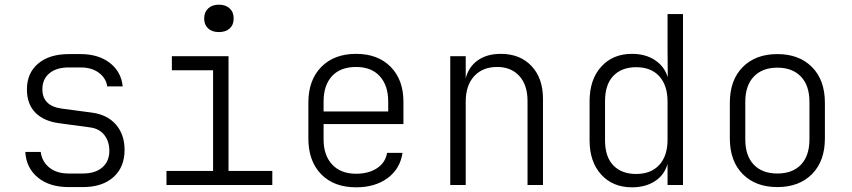

<svg xmlns="http://www.w3.org/2000/svg" viewBox="-20 -790 3640 820"><path d="M273 9Q191 9 141.5 -32Q92 -73 88 -141H154Q159 -100 190.5 -74.5Q222 -49 273 -49H334Q387 -49 417 -75Q447 -101 447 -146Q447 -186 425.5 -213.5Q404 -241 364 -246L231 -264Q166 -273 130.5 -309.5Q95 -346 95 -408Q95 -478 143 -518.5Q191 -559 274 -559H324Q401 -559 449.5 -521Q498 -483 504 -421H438Q433 -456 402.5 -479Q372 -502 324 -502H274Q221 -502 191 -477Q161 -452 161 -409Q161 -337 245 -326L373 -309Q439 -300 475.5 -257.5Q512 -215 512 -150Q512 -76 464.5 -33.5Q417 9 334 9Z M691 0V-60H890V-490H714V-550H956V-60H1143V0ZM915 -653Q886 -653 869 -668.5Q852 -684 852 -711Q852 -738 869 -754Q886 -770 915 -770Q944 -770 961 -754Q978 -738 978 -711Q978 -684 961 -668.5Q944 -653 915 -653Z M1501 10Q1406 10 1351.5 -46Q1297 -102 1297 -198V-352Q1297 -448 1352 -504Q1407 -560 1501 -560Q1594 -560 1648.5 -504.5Q1703 -449 1703 -356V-260H1362V-194Q1362 -127 1398.5 -87.5Q1435 -48 1501 -48Q1554 -48 1590 -71.5Q1626 -95 1633 -137H1699Q1689 -69 1635.5 -29.5Q1582 10 1501 10ZM1362 -314H1638V-356Q1638 -425 1602 -464.5Q1566 -504 1501 -504Q1434 -504 1398 -465Q1362 -426 1362 -356Z M1903 0V-550H1969V-455Q1981 -504 2020 -532Q2059 -560 2119 -560Q2201 -560 2250 -508Q2299 -456 2299 -368V0H2233V-358Q2233 -427 2198 -465.5Q2163 -504 2103 -504Q2041 -504 2005 -464.5Q1969 -425 1969 -356V0Z M2679 10Q2597 10 2547.5 -44.5Q2498 -99 2498 -191V-358Q2498 -450 2547.5 -505Q2597 -560 2679 -560Q2737 -560 2777.5 -533Q2818 -506 2832 -460L2831 -576V-730H2897V0H2831V-90Q2818 -43 2777.5 -16.5Q2737 10 2679 10ZM2697 -47Q2760 -47 2795.5 -85.5Q2831 -124 2831 -193V-356Q2831 -425 2796 -464Q2761 -503 2697 -503Q2635 -503 2599.5 -466Q2564 -429 2564 -358V-191Q2564 -120 2599.5 -83.5Q2635 -47 2697 -47Z M3300 9Q3207 9 3152 -46.5Q3097 -102 3097 -199V-351Q3097 -448 3152 -503.5Q3207 -559 3300 -559Q3393 -559 3448 -503.5Q3503 -448 3503 -351V-199Q3503 -102 3448 -46.5Q3393 9 3300 9ZM3300 -49Q3365 -49 3401 -87Q3437 -125 3437 -195V-355Q3437 -425 3400.5 -463Q3364 -501 3300 -501Q3236 -501 3199.5 -463Q3163 -425 3163 -355V-195Q3163 -125 3199 -87Q3235 -49 3300 -49Z"/></svg>

Font: JetBrains Mono NL ExtraLight
Style: Regular
Weight: 200
Designer: Philipp Nurullin, Konstantin Bulenkov
Foundry: JetBrains
Version: Version 2.304; ttfautohint (v1.8.4.7-5d5b)